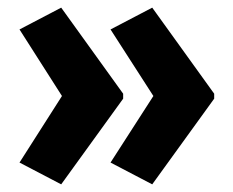

<svg xmlns="http://www.w3.org/2000/svg" viewBox="-20 -528 609 502"><path d="M540 -270V-283L378 -508L269 -451L381 -277L269 -103L378 -46ZM302 -270V-283L140 -508L31 -451L142 -277L31 -103L140 -46Z"/></svg>

Font: Noto Sans Lao Looped Condensed ExtraBold
Style: Regular
Weight: 800
Width: 3
Designer: Mark Frömberg, Ben Mitchell
Foundry: The Fontpad Ltd
Version: Version 1.002